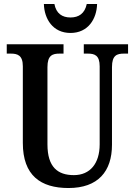

<svg xmlns="http://www.w3.org/2000/svg" viewBox="-20 -937 679 967"><path d="M335 -771C424 -771 467 -842 469 -917H417C407 -869 377 -849 335 -849C293 -849 263 -869 254 -917H201C203 -842 246 -771 335 -771ZM325 10C474 10 544 -74 544 -208V-599C544 -659 569 -667 605 -667H625V-714H402V-667H422C456 -667 482 -659 482 -603V-210C482 -114 434 -55 352 -55C271 -55 219 -95 219 -210V-599C219 -659 245 -667 280 -667H300V-714H14V-667H34C68 -667 95 -659 95 -603V-217C95 -53 185 10 325 10Z"/></svg>

Font: Noto Serif Condensed Semi
Style: Regular
Weight: 600
Width: 3
Designer: Monotype Design Team
Foundry: Monotype Imaging Inc.
Version: Version 1.002